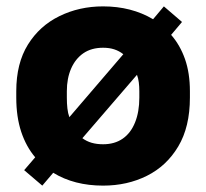

<svg xmlns="http://www.w3.org/2000/svg" viewBox="-20 -563 640 596"><path d="M300 13.2Q210.3 13.2 145.2 -26.7L111.3 13.2L55 -34.8L89.3 -74.7Q61.2 -107.7 45.8 -154Q30.5 -200.3 30.5 -260V-280Q30.5 -366.3 66.7 -424.6Q102.8 -482.8 164.6 -513Q226.3 -543.2 300 -543.2Q387.8 -543.2 455.2 -503.3L488.7 -543.2L545 -494.8L511.2 -454.8Q538.8 -423.3 554.2 -379.8Q569.5 -336.3 569.5 -280V-260Q569.5 -169 533.3 -108.4Q497.2 -47.8 436.1 -17.3Q375 13.2 300 13.2ZM300 -115.2Q335.8 -115.2 360.9 -132.6Q386 -150 399.2 -182.9Q412.5 -215.8 412.5 -260V-280Q412.5 -294.2 410.9 -307Q409.3 -319.8 405.2 -330.8L235.7 -134Q249 -124.2 264.8 -119.7Q280.5 -115.2 300 -115.2ZM300 -414.8Q263.7 -414.8 238.8 -397.7Q214 -380.5 200.8 -350.2Q187.5 -319.8 187.5 -280V-260Q187.5 -241.5 189.2 -226.6Q190.8 -211.7 195.3 -199.3L362.8 -394.7Q350 -404.8 334.7 -409.8Q319.5 -414.8 300 -414.8Z"/></svg>

Font: Golos Text
Style: Regular
Weight: 400
Designer: A.Korolkova, Vitaly Kuzmin
Foundry: ParaType Ltd
Version: Version 2.004